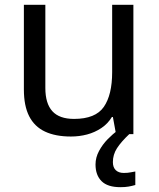

<svg xmlns="http://www.w3.org/2000/svg" viewBox="-20 -556 658 796"><path d="M533 -536V0H461L448 -71H444Q427 -43 400 -25Q373 -7 341 1.5Q309 10 274 10Q210 10 166.5 -10.5Q123 -31 101 -74Q79 -117 79 -185V-536H168V-191Q168 -127 197 -95Q226 -63 287 -63Q376 -63 410.5 -113Q445 -163 445 -257V-536ZM448 116Q448 138 460 149.5Q472 161 493 161Q510 161 521.5 158.5Q533 156 541 155V211Q527 215 513 217.5Q499 220 479 220Q426 220 401 195Q376 170 376 126Q376 97 390.5 70Q405 43 426.5 21Q448 -1 468 -15L516 0Q482 32 465 58.5Q448 85 448 116Z"/></svg>

Font: Noto Sans Thaana
Style: Regular
Weight: 400
Designer: Monotype Design Team
Foundry: Monotype Imaging Inc.
Version: Version 2.001